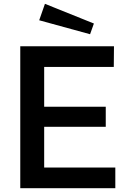

<svg xmlns="http://www.w3.org/2000/svg" viewBox="-20 -984 677 1004"><path d="M86 -742V0H583V-108H211V-321H533V-426H211V-634H575L576 -742ZM471 -861 215 -964 185 -878 451 -805Z"/></svg>

Font: Morrison SemiBold
Style: Regular
Weight: 600
Designer: Pablo Impallari, Rodrigo Fuenzalida (Modified by Dan O. Williams)
Version: Version 0.030; ttfautohint (v1.8.1)